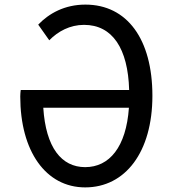

<svg xmlns="http://www.w3.org/2000/svg" viewBox="-20 -800 740 834"><path d="M351 -780C261 -780 193 -742 146 -693L194 -625C232 -664 284 -692 345 -692C468 -692 536 -590 541 -409H70C69 -400 68 -391 68 -381C68 -143 179 14 350 14C524 14 642 -139 642 -384C642 -630 532 -780 351 -780ZM350 -74C247 -74 179 -159 168 -332H540C528 -161 455 -74 350 -74Z"/></svg>

Font: Kawkab Mono Light
Style: Bold
Weight: 400
Monospace: yes
Designer: Abdullah Arif
Foundry: Abdullah Arif
Version: Version 1.000;PS 000.500;hotconv 1.0.88;makeotf.lib2.5.64775